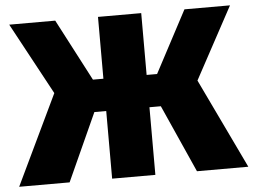

<svg xmlns="http://www.w3.org/2000/svg" viewBox="-65 -759 1086 823"><g transform="rotate(-5 478.0 -348.0)"><path d="M786 -387 971 0H750L620 -291H571V0H385V-291H334L202 0H-15L170 -387L3 -696H201L340 -430H385V-696H571V-430H616L757 -696H953Z"/></g></svg>

Font: FiraGO Heavy
Style: Regular
Weight: 900
Designer: bBox Type
Foundry: bBox Type GmbH
Version: Version 1.001